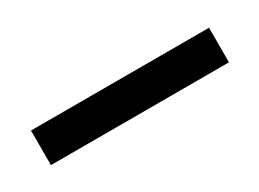

<svg xmlns="http://www.w3.org/2000/svg" viewBox="-22 -702 305 226"><g transform="rotate(-30 131.0 -588.5)"><path d="M10 -565V-612H252V-565Z"/></g></svg>

Font: Halant Semibold
Style: Regular
Weight: 600
Version: Version 1.100;PS 1.0;hotconv 1.0.78;makeotf.lib2.5.61930; tt